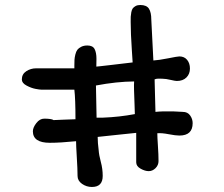

<svg xmlns="http://www.w3.org/2000/svg" viewBox="-20 -766 893 764"><path d="M178.2 -197.8Q110.8 -197.8 110.8 -243.7Q110.8 -258.3 124.5 -276.1Q138.2 -293.9 156.2 -293.9Q169.9 -293.9 179 -292.5Q188 -291 190.4 -289.6L192.4 -288.1Q197.8 -288.1 232.9 -289.8Q268.1 -291.5 280.3 -291.5Q280.3 -372.6 275.9 -409.2H145Q137.7 -409.2 121.1 -412.4Q104.5 -415.5 85.7 -425.5Q66.9 -435.5 66.9 -449.7Q66.9 -471.2 84.7 -482.7Q102.5 -494.1 123 -494.1H275.9V-505.4Q275.9 -519 276.4 -528.1Q276.9 -537.1 279.8 -549.1Q282.7 -561 287.8 -567.9Q293 -574.7 303.2 -579.8Q313.5 -585 327.6 -585Q349.1 -585 356.4 -570.8Q363.8 -556.6 363.8 -532.2Q363.8 -510.7 363.3 -501Q365.2 -501 377.9 -502.4Q390.6 -503.9 423.3 -507.6Q456.1 -511.2 507.8 -517.6Q506.8 -534.2 504.6 -567.1Q502.4 -600.1 501.2 -627.7Q500 -655.3 500 -678.7Q500 -692.4 500.2 -699.5Q500.5 -706.5 502.4 -717Q504.4 -727.5 508.3 -732.7Q512.2 -737.8 519.5 -741.9Q526.9 -746.1 538.1 -746.1Q563.5 -746.1 572.8 -731.2Q582 -716.3 582 -689Q582 -683.1 590.3 -525.4Q610.8 -526.4 648.7 -533.9Q686.5 -541.5 693.8 -541.5Q713.4 -541.5 724.6 -527.8Q735.8 -514.2 735.8 -493.2Q735.8 -471.7 721.9 -457.8Q708 -443.8 683.6 -443.8Q677.2 -443.8 658.4 -448.2Q639.6 -452.6 628.4 -452.6Q626.5 -452.6 620.6 -452.9Q614.7 -453.1 610.8 -453.1Q606.9 -453.1 602.5 -452.4Q598.1 -451.7 595.2 -450.2Q595.2 -430.2 596.9 -385Q598.6 -339.8 598.6 -320.8Q624 -323.7 668.5 -322.8Q693.8 -321.8 707.5 -320.8Q726.6 -320.8 736.6 -306.6Q746.6 -292.5 746.6 -275.9Q746.6 -226.6 693.8 -226.6Q678.7 -226.6 651.4 -231.9Q624 -237.3 606 -235.8Q606 -220.7 608.4 -185.5Q610.8 -150.4 610.8 -125Q610.8 -108.9 598.9 -96.9Q586.9 -85 571.8 -85Q557.1 -85 539.6 -94.7Q522 -104.5 522 -120.1V-237.3Q514.2 -236.3 453.4 -230.2Q392.6 -224.1 368.7 -221.2Q368.7 -198.2 372.6 -168.5Q374 -148.4 381.3 -121.3Q388.7 -94.2 388.7 -65.9Q388.7 -22 345.7 -22Q324.2 -22 306.4 -34.4Q288.6 -46.9 288.6 -65.9Q288.6 -92.8 285.6 -140.1Q282.7 -187.5 282.7 -204.1Q220.2 -197.8 178.2 -197.8ZM364.3 -297.9H390.6Q454.1 -300.3 516.6 -312Q516.6 -316.4 515.4 -349.6Q514.2 -382.8 513.4 -406.7Q512.7 -430.7 513.7 -441.9Q444.3 -441.4 361.8 -425.8Z"/></svg>

Font: Short Stack
Style: Regular
Weight: 400
Designer: James Grieshaber
Foundry: James Grieshaber
Version: Version 1.002